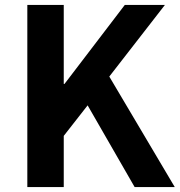

<svg xmlns="http://www.w3.org/2000/svg" viewBox="-20 -760 730 780"><path d="M91 -740H239V-419H242L487 -740H650L424 -449L690 0H527L336 -332L239 -208V0H91Z"/></svg>

Font: SpoqaHanSans-Bold
Style: Regular
Weight: 700
Designer: [Spoqa Han Sans] Dong-huui Kim \uAE40 \uB3D9 \uD718   [Noto Sans] Ryoko NISHIZUKA \u897F \u585A \u6DBC \u5B50  (kana & i
Foundry: Spoqa (http://www.spoqa-han-sans.com)
Version: Version 2.000